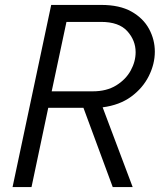

<svg xmlns="http://www.w3.org/2000/svg" viewBox="-20 -760 671 780"><path d="M31 0 188 -740H391Q466 -740 514 -713Q562 -686 585.5 -642.5Q609 -599 609 -550Q609 -500 584.5 -451Q560 -402 513 -367.5Q466 -333 397 -324L519 0H438L319 -322H176L108 0ZM391 -671H250L190 -389H357Q413 -389 452 -413Q491 -437 511 -473.5Q531 -510 531 -548Q531 -596 497 -633.5Q463 -671 391 -671Z"/></svg>

Font: Be Vietnam Pro Light
Style: Italic
Weight: 300
Italic angle: -12°
Designer: Lam Bao, Tony Le, Vietanh Nguyen
Foundry: Yellow Type Foundry
Version: Version 1.002; ttfautohint (v1.8.3)